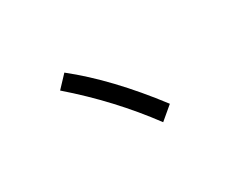

<svg xmlns="http://www.w3.org/2000/svg" viewBox="-75 -852 1149 950"><g transform="rotate(-30 500.0 -376.5)"><path d="M710.9 -210.9 636.7 -148.4Q480.5 -359.4 273.4 -539.1L335.9 -605.5Q523.4 -457 710.9 -210.9Z"/></g></svg>

Font: WenQuanYi Micro Hei Mono
Style: Regular
Weight: 400
Foundry: Ascender Corporation
Version: Version 0.2.0-beta